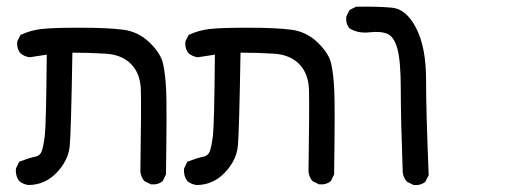

<svg xmlns="http://www.w3.org/2000/svg" viewBox="-20 -433 1540 571"><path d="M64.5 117.2Q48.8 115.2 37.1 105.5Q25.4 89.8 27.3 68.4L37.1 47.9Q68.4 36.1 84 33.2Q99.6 30.3 104.5 15.6Q109.4 1 113.3 -30.3Q117.2 -61.5 119.1 -270.5L68.4 -262.7Q52.7 -264.6 41 -274.4Q29.3 -288.1 31.2 -309.6L41 -329.1Q70.3 -342.8 102.5 -346.7Q134.8 -350.6 217.3 -350.6Q299.8 -350.6 345.7 -344.7Q391.6 -338.9 424.8 -306.6Q458 -274.4 464.8 -244.1Q471.7 -213.9 474.1 -165.5Q476.6 -117.2 473.6 85.9L463.9 105.5Q450.2 117.2 428.7 115.2L409.2 105.5Q399.4 93.8 397.5 78.1Q400.4 -117.2 398.9 -165.5Q397.5 -213.9 370.1 -242.2Q342.8 -270.5 293.9 -273.4Q245.1 -276.4 195.3 -276.4Q191.4 -43.9 187.5 0Q183.6 43.9 148.4 80.6Q113.3 117.2 64.5 117.2Z M564.5 117.2Q548.8 115.2 537.1 105.5Q525.4 89.8 527.3 68.4L537.1 47.9Q568.4 36.1 584 33.2Q599.6 30.3 604.5 15.6Q609.4 1 613.3 -30.3Q617.2 -61.5 619.1 -270.5L568.4 -262.7Q552.7 -264.6 541 -274.4Q529.3 -288.1 531.2 -309.6L541 -329.1Q570.3 -342.8 602.5 -346.7Q634.8 -350.6 717.3 -350.6Q799.8 -350.6 845.7 -344.7Q891.6 -338.9 924.8 -306.6Q958 -274.4 964.8 -244.1Q971.7 -213.9 974.1 -165.5Q976.6 -117.2 973.6 85.9L963.9 105.5Q950.2 117.2 928.7 115.2L909.2 105.5Q899.4 93.8 897.5 78.1Q900.4 -117.2 898.9 -165.5Q897.5 -213.9 870.1 -242.2Q842.8 -270.5 793.9 -273.4Q745.1 -276.4 695.3 -276.4Q691.4 -43.9 687.5 0Q683.6 43.9 648.4 80.6Q613.3 117.2 564.5 117.2Z M1210 117.2 1190.4 107.4Q1179.7 95.7 1177.7 80.1Q1171.9 -81.1 1171.9 -166Q1171.9 -251 1162.1 -287.1Q1152.3 -323.2 1132.8 -332Q1113.3 -340.8 1079.1 -336.9Q1044.9 -333 1019.5 -348.6Q1007.8 -362.3 1009.8 -383.8L1019.5 -403.3L1039.1 -413.1Q1102.5 -414.1 1145.5 -410.2Q1188.5 -406.2 1217.8 -349.1Q1247.1 -292 1247.1 -196.3Q1247.1 -100.6 1254.9 87.9L1245.1 107.4Q1231.4 119.1 1210 117.2Z"/></svg>

Font: JasonHandwriting2
Style: Regular
Weight: 400
Version: Version 1.05.10